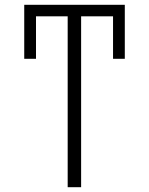

<svg xmlns="http://www.w3.org/2000/svg" viewBox="-20 -780 620 800"><path d="M81 -535H130V-712H262V0H318V-712H451V-535H500V-760H81Z"/></svg>

Font: Noto Sans SemiCondensed Light
Style: Regular
Weight: 300
Width: 4
Designer: Monotype Design Team
Foundry: Monotype Imaging Inc.
Version: Version 2.013